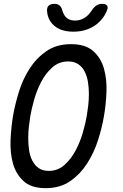

<svg xmlns="http://www.w3.org/2000/svg" viewBox="-20 -970 640 1000"><path d="M234 -80Q282 -80 316.5 -111.5Q351 -143 374.5 -187.5Q398 -232 412 -281.5Q426 -331 432 -367Q436 -390 439.5 -420Q443 -450 443 -481.5Q443 -513 438 -543.5Q433 -574 421 -597.5Q409 -621 388 -635.5Q367 -650 335 -650Q287 -650 252 -618.5Q217 -587 194 -542.5Q171 -498 157.5 -449.5Q144 -401 138 -366Q134 -342 130.5 -311.5Q127 -281 127 -249.5Q127 -218 131.5 -187.5Q136 -157 148.5 -133Q161 -109 181.5 -94.5Q202 -80 234 -80ZM218 10Q143 10 103 -26.5Q63 -63 47.5 -119Q32 -175 35 -241Q38 -307 48 -367Q58 -425 78 -490.5Q98 -556 133.5 -611.5Q169 -667 221.5 -703.5Q274 -740 350 -740Q425 -740 465.5 -704Q506 -668 521.5 -612.5Q537 -557 534.5 -492Q532 -427 522 -368Q512 -308 491 -241.5Q470 -175 434 -119Q398 -63 345.5 -26.5Q293 10 218 10ZM225 -915Q224 -932 234 -941Q244 -950 263 -950Q274 -950 281 -947Q288 -944 293 -939Q301 -930 304 -918Q307 -906 313 -895Q330 -863 371 -863Q412 -863 442 -895Q451 -905 458.5 -916.5Q466 -928 476 -937Q484 -943 492 -946.5Q500 -950 512 -950Q531 -950 537.5 -941Q544 -932 537 -915Q521 -874 485 -845Q434 -805 362 -805Q290 -805 253 -845Q227 -874 225 -915Z"/></svg>

Font: Maple Mono Normal NL
Style: Italic
Weight: 400
Italic angle: -10°
Monospace: yes
Designer: subframe7536
Version: Version 7.000